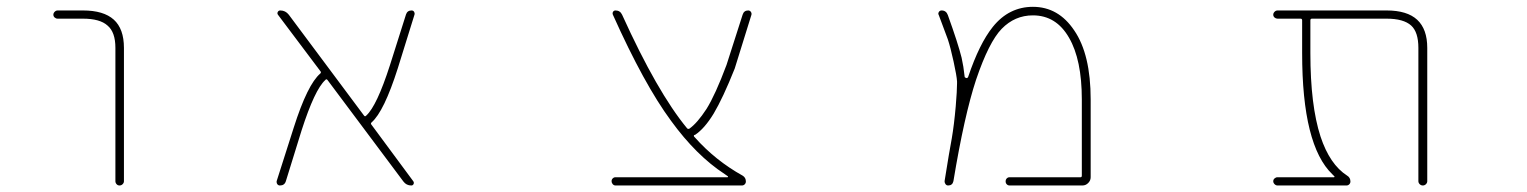

<svg xmlns="http://www.w3.org/2000/svg" viewBox="-20 -575 4540 571"><path d="M323.2 -36.1V-432.6Q323.2 -479.5 299.8 -499Q277.3 -519.5 226.6 -519.5H151.4Q146.5 -519.5 142.6 -522.9Q138.7 -526.4 138.7 -531.2Q138.7 -536.1 142.6 -540Q146.5 -543.9 151.4 -543.9H226.6Q288.1 -543.9 318.4 -516.6Q348.6 -489.3 348.6 -432.6V-36.1Q348.6 -31.2 344.7 -27.3Q340.8 -23.4 335.4 -23.4Q330.1 -23.4 326.7 -27.3Q323.2 -31.2 323.2 -36.1Z M1203.1 -23.4Q1188.5 -23.4 1179.7 -35.2L954.1 -336.9Q951.2 -340.8 948.2 -337.9L947.3 -336.9Q916 -308.6 877 -187.5L830.1 -36.1Q826.2 -23.4 812.5 -23.4Q807.6 -23.4 804.7 -27.3Q802.7 -30.3 802.7 -33.2Q802.7 -35.2 802.7 -36.1L853.5 -195.3Q894.5 -324.2 932.6 -356.4Q935.5 -359.4 933.6 -362.3L806.6 -531.2Q803.7 -535.2 806.2 -539.6Q808.6 -543.9 813.5 -543.9Q829.1 -543.9 838.9 -531.2L1062.5 -231.4Q1065.4 -227.5 1068.4 -230.5L1069.3 -231.4Q1100.6 -259.8 1139.6 -380.9L1187.5 -532.2Q1191.4 -543.9 1204.1 -543.9Q1209 -543.9 1211.4 -540Q1213.9 -536.1 1212.9 -532.2L1163.1 -372.1Q1122.1 -243.2 1085 -210.9Q1082 -208 1084 -205.1L1209 -36.1Q1211.9 -32.2 1210 -27.8Q1208 -23.4 1203.1 -23.4Z M1810.5 -23.4Q1805.7 -23.4 1802.2 -27.3Q1798.8 -31.2 1798.8 -36.1Q1798.8 -41 1802.2 -44.4Q1805.7 -47.9 1810.5 -47.9H2143.6Q2144.5 -47.9 2145 -48.8Q2145.5 -49.8 2144.5 -50.8L2134.8 -57.6Q2050.8 -112.3 1975.6 -215.8Q1895.5 -324.2 1802.7 -531.2Q1800.8 -536.1 1803.2 -540Q1805.7 -543.9 1810.5 -543.9Q1824.2 -543.9 1830.1 -531.2Q1934.6 -300.8 2023.4 -193.4Q2026.4 -190.4 2030.3 -192.4Q2053.7 -209 2081.1 -251Q2107.4 -293 2140.6 -381.8L2188.5 -531.2Q2192.4 -543.9 2205.1 -543.9Q2210 -543.9 2212.9 -540Q2215.8 -536.1 2214.8 -531.2L2165 -371.1Q2129.9 -283.2 2102.5 -237.3Q2075.2 -192.4 2046.9 -173.8H2044.9Q2042 -170.9 2044.9 -168L2045.9 -167Q2107.4 -97.7 2188.5 -52.7Q2198.2 -46.9 2198.2 -35.2Q2198.2 -30.3 2194.8 -26.9Q2191.4 -23.4 2186.5 -23.4Z M2982.4 -23.4Q2977.5 -23.4 2974.1 -26.9Q2970.7 -30.3 2970.7 -35.6Q2970.7 -41 2974.1 -44.4Q2977.5 -47.9 2982.4 -47.9H3193.4Q3197.3 -47.9 3197.3 -52.7V-279.3Q3197.3 -397.5 3159.2 -462.9Q3121.1 -529.3 3051.8 -529.3Q2998 -529.3 2959 -489.3Q2920.9 -450.2 2882.8 -337.9Q2847.7 -231.4 2815.4 -36.1Q2812.5 -23.4 2799.8 -23.4Q2794.9 -23.4 2792 -27.3Q2789.1 -31.2 2789.1 -36.1Q2803.7 -127.9 2810.5 -163.1Q2817.4 -203.1 2822.3 -258.8Q2826.2 -305.7 2826.2 -326.2Q2826.2 -330.1 2826.2 -333Q2825.2 -349.6 2815.9 -392.1Q2806.6 -434.6 2798.8 -458Q2791 -478.5 2771.5 -531.2Q2770.5 -532.2 2770.5 -534.2Q2770.5 -537.1 2772.5 -540Q2775.4 -543.9 2780.3 -543.9Q2793.9 -543.9 2798.8 -530.3Q2829.1 -446.3 2839.8 -403.3Q2845.7 -377 2848.6 -348.6Q2848.6 -343.8 2852.5 -343.8L2853.5 -342.8Q2858.4 -342.8 2859.4 -346.7Q2892.6 -445.3 2932.6 -495.1Q2957 -525.4 2986.8 -540Q3016.6 -554.7 3051.8 -554.7Q3089.8 -554.7 3120.6 -537.1Q3151.4 -519.5 3174.8 -484.4Q3223.6 -413.1 3223.6 -279.3V-47.9Q3223.6 -38.1 3216.3 -30.8Q3209 -23.4 3199.2 -23.4Z M4198.2 -36.1V-432.6Q4198.2 -479.5 4176.8 -499Q4154.3 -519.5 4103.5 -519.5H3881.8Q3877 -519.5 3877 -514.6V-417Q3877 -261.7 3907.2 -168.9Q3934.6 -85.9 3986.3 -52.7Q3996.1 -46.9 3996.1 -35.2Q3996.1 -30.3 3992.7 -26.9Q3989.3 -23.4 3984.4 -23.4H3779.3Q3774.4 -23.4 3770.5 -27.3Q3766.6 -31.2 3766.6 -36.1Q3766.6 -41 3770.5 -44.4Q3774.4 -47.9 3779.3 -47.9H3947.3Q3948.2 -47.9 3948.7 -49.3Q3949.2 -50.8 3948.2 -50.8L3942.4 -56.6Q3897.5 -99.6 3875 -189.5Q3852.5 -279.3 3852.5 -417V-514.6Q3852.5 -519.5 3847.7 -519.5H3779.3Q3774.4 -519.5 3770.5 -522.9Q3766.6 -526.4 3766.6 -531.2Q3766.6 -536.1 3770.5 -540Q3774.4 -543.9 3779.3 -543.9H4103.5Q4165 -543.9 4194.8 -516.1Q4224.6 -488.3 4224.6 -432.6V-36.1Q4224.6 -31.2 4220.7 -27.3Q4216.8 -23.4 4211.4 -23.4Q4206.1 -23.4 4202.1 -27.3Q4198.2 -31.2 4198.2 -36.1Z"/></svg>

Font: Rounded Mgen+ 1mn thin
Style: Regular
Weight: 100
Designer: [Source Han Sans]
Ryoko NISHIZUKA  (kana & ideographs); Paul D. Hunt (Latin, Greek & Cyrillic); Wenlong ZHANG  (bopomofo
Version: Version 1.059.20150602